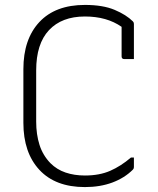

<svg xmlns="http://www.w3.org/2000/svg" viewBox="-20 -740 640 780"><path d="M325 20Q205 20 140 -50Q75 -120 75 -241V-459Q75 -581 140 -650.5Q205 -720 325 -720Q398 -720 445.5 -700Q493 -680 520 -653Q524 -649 524 -643V-500H485Q474 -500 474 -511V-631Q414 -673 325 -673Q231 -673 179 -617.5Q127 -562 127 -454V-246Q127 -194 140.5 -151.5Q154 -109 185 -77Q211 -51 246.5 -39Q282 -27 325 -27Q384 -27 427.5 -46Q471 -65 512 -100H524V-61Q524 -55 520 -51Q486 -17 436.5 1.5Q387 20 325 20Z"/></svg>

Font: Recursive Sn Lnr St Lt
Style: Regular
Weight: 300
Version: Version 1.079;hotconv 1.0.112;makeotfexe 2.5.65598; ttfautoh